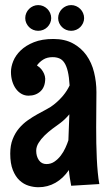

<svg xmlns="http://www.w3.org/2000/svg" viewBox="-20 -724 443 769"><path d="M265.1 20Q262.2 4.9 259.8 -10.7Q257.3 -26.4 255.9 -43Q233.4 -9.8 202.1 8.1Q170.9 25.9 133.8 25.9Q114.7 25.9 94.7 19.8Q74.7 13.7 58.3 -1.5Q42 -16.6 31.5 -42.7Q21 -68.8 21 -108.9Q21 -142.1 30.8 -166.7Q40.5 -191.4 56.2 -210Q71.8 -228.5 91.3 -242.2Q110.8 -255.9 130.1 -266.6Q149.4 -277.3 167 -286.6Q184.6 -295.9 195.8 -305.2Q217.3 -322.3 233.2 -341.6Q249 -360.8 258.8 -381.8Q256.8 -415.5 251.7 -437.3Q246.6 -459 238.3 -471.9Q230 -484.9 218 -490Q206.1 -495.1 190.9 -495.1Q168.5 -495.1 153.1 -485.4Q137.7 -475.6 127.9 -461.9Q140.1 -454.1 146.7 -445.3Q153.3 -436.5 156.7 -428.2Q160.6 -418.9 161.1 -409.2Q161.1 -376 142.3 -358.4Q123.5 -340.8 94.2 -340.8Q79.1 -340.8 66.4 -347.9Q53.7 -355 44.2 -367.7Q34.7 -380.4 29.3 -397.9Q23.9 -415.5 23.9 -436Q23.9 -456.5 33.2 -479.5Q42.5 -502.4 63 -522.2Q83.5 -542 115.7 -554.9Q147.9 -567.9 193.8 -567.9Q239.7 -567.9 272.5 -550Q305.2 -532.2 326.2 -502.7Q347.2 -473.1 356.7 -434.6Q366.2 -396 366.2 -355Q366.2 -324.2 365.7 -288.1Q365.2 -252 365.2 -213.9Q365.2 -182.1 365.7 -150.4Q366.2 -118.7 367.7 -89.1Q369.1 -59.6 371.6 -33.4Q374 -7.3 377.9 13.2ZM257.8 -266.1Q240.7 -245.6 221.2 -231Q206.5 -220.7 189.7 -208Q172.9 -195.3 158.4 -181.2Q144 -167 134.5 -151.6Q125 -136.2 125 -120.1Q125 -98.1 135.7 -82.5Q146.5 -66.9 166 -66.9Q184.1 -66.9 198.2 -76.7Q212.4 -86.4 223.4 -100.8Q234.4 -115.2 241.9 -131.8Q249.5 -148.4 253.9 -162.1ZM185.1 -651.4Q185.1 -641.1 180.9 -631.8Q176.8 -622.6 169.7 -615.5Q162.6 -608.4 153.1 -604.5Q143.6 -600.6 132.8 -600.6Q122.6 -600.6 113 -604.5Q103.5 -608.4 96.4 -615.5Q89.4 -622.6 85.2 -631.8Q81.1 -641.1 81.1 -651.4Q81.1 -662.1 85.2 -671.6Q89.4 -681.2 96.4 -688.2Q103.5 -695.3 113 -699.5Q122.6 -703.6 132.8 -703.6Q143.6 -703.6 153.1 -699.5Q162.6 -695.3 169.7 -688.2Q176.8 -681.2 180.9 -671.6Q185.1 -662.1 185.1 -651.4ZM316.9 -651.4Q316.9 -641.1 312.7 -631.8Q308.6 -622.6 301.5 -615.5Q294.4 -608.4 284.9 -604.5Q275.4 -600.6 265.1 -600.6Q254.4 -600.6 244.9 -604.5Q235.4 -608.4 228.3 -615.5Q221.2 -622.6 217 -631.8Q212.9 -641.1 212.9 -651.4Q212.9 -662.1 217 -671.6Q221.2 -681.2 228.3 -688.2Q235.4 -695.3 244.9 -699.5Q254.4 -703.6 265.1 -703.6Q275.4 -703.6 284.9 -699.5Q294.4 -695.3 301.5 -688.2Q308.6 -681.2 312.7 -671.6Q316.9 -662.1 316.9 -651.4Z"/></svg>

Font: Rum Raisin
Style: Regular
Weight: 400
Designer: Astigmatic (AOETI)
Foundry: Astigmatic (AOETI)
Version: Version 1.000